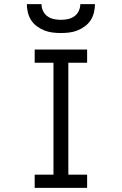

<svg xmlns="http://www.w3.org/2000/svg" viewBox="-20 -910 590 930"><path d="M148 0V-64H239V-606H148V-670H402V-606H311V-64H402V0ZM275 -750Q255 -750 234.5 -752.5Q214 -755 195 -762.5Q176 -770 159 -782.5Q142 -795 131 -812Q120 -829 115 -849.5Q110 -870 110 -890H181Q181 -873 188.5 -857Q196 -841 210 -831Q224 -821 241 -817.5Q258 -814 275 -814Q292 -814 309 -817.5Q326 -821 340 -831Q354 -841 361.5 -857Q369 -873 369 -890H440Q440 -870 435 -849.5Q430 -829 419 -812Q408 -795 391 -782.5Q374 -770 355 -762.5Q336 -755 315.5 -752.5Q295 -750 275 -750Z"/></svg>

Font: Lode Term
Style: Regular
Weight: 400
Monospace: yes
Designer: Belleve Invis
Foundry: Belleve Invis
Version: Version 29.2.0